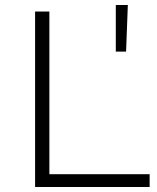

<svg xmlns="http://www.w3.org/2000/svg" viewBox="-20 -746 626 766"><path d="M120 0V-700H177V-51H577V0ZM442 -540V-726H490L483 -540Z"/></svg>

Font: Montserrat-Alt1 Light
Style: Regular
Weight: 300
Designer: Differentunic
Foundry: Differentunic
Version: Version 7.222